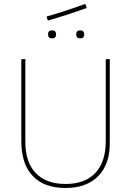

<svg xmlns="http://www.w3.org/2000/svg" viewBox="-20 -931 652 955"><path d="M402 -911 406 -908 411 -895 408 -890Q328 -861 221 -829L216 -833L212 -849Q305 -875 402 -911ZM359 -760Q359 -780 379 -780Q399 -780 399 -760Q399 -740 379 -740Q359 -740 359 -760ZM219 -760Q219 -780 239 -780Q259 -780 259 -760Q259 -740 239 -740Q219 -740 219 -760ZM526 -637V-229Q529 -119 471 -57.5Q413 4 306 4Q199 4 142.5 -56Q86 -116 86 -229V-637H106V-229Q105 -126 157 -71Q209 -16 306 -16Q403 -16 454.5 -71Q506 -126 506 -229V-637Z"/></svg>

Font: Alegreya Sans Thin
Style: Regular
Weight: 100
Designer: Juan Pablo del Peral
Foundry: Huerta Tipografica
Version: Version 2.007